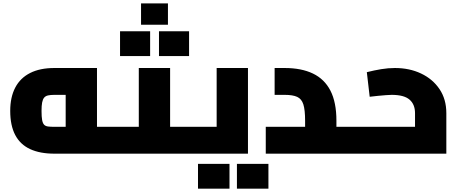

<svg xmlns="http://www.w3.org/2000/svg" viewBox="-20 -902 2700 1127"><path d="M299 0Q214.7 0 156.8 -26.8Q98.9 -53.6 69.5 -109.3Q40 -165.1 40 -251.1Q40 -331.6 69.5 -387.9Q98.9 -444.2 156.8 -473.5Q214.7 -502.8 299 -502.8H549.3V0H365.5V-382.5L410.7 -345.2H299Q276.7 -345.2 262 -341.9Q247.2 -338.6 239.1 -328.8Q230.9 -319 227.3 -300.3Q223.8 -281.5 223.8 -251.1Q223.8 -216.3 227.3 -197.2Q230.9 -178.2 239.1 -169.8Q247.2 -161.4 262 -159.5Q276.7 -157.6 299 -157.6H657.8V0ZM657.8 0V-157.6Q668.7 -157.6 673.3 -136.6Q677.8 -115.7 677.8 -78.8Q677.8 -42.5 673.3 -21.3Q668.7 0 657.8 0Z M978.5 0V-157.6H1115.2V0ZM658 0V-157.6H904.1L794.7 -67.8V-502.8H978.5V0ZM658 0Q647.1 0 642.6 -21.3Q638 -42.5 638 -79.1Q638 -115.7 642.6 -136.6Q647.1 -157.6 658 -157.6ZM1115.2 0V-157.6Q1126.1 -157.6 1130.6 -136.6Q1135.2 -115.7 1135.2 -79.1Q1135.2 -42.5 1130.6 -21.3Q1126.1 0 1115.2 0ZM807.9 -756.8V-881.9H965.8V-756.8ZM684.6 -573V-718.4H861.2V-573ZM913.2 -573V-718.4H1089.8V-573Z M1115 0V-157.6H1361.1L1251.7 -67.8V-502.8H1435.5V0ZM1115 0Q1104.1 0 1099.6 -21.3Q1095 -42.5 1095 -78.8Q1095 -115.7 1099.6 -136.6Q1104.1 -157.6 1115 -157.6ZM1142.2 205.4V60H1327.1V205.4ZM1370.7 205.4V60H1555.6V205.4Z M1954.7 0V-157.6H2063.7V0ZM1540 0V-157.6H1895.9L1770.9 -50.4V-193.3Q1770.9 -256.9 1760.6 -289.3Q1750.3 -321.6 1724.3 -333.4Q1698.3 -345.2 1650.9 -345.2H1592V-502.8H1650.9Q1749.1 -502.8 1816.9 -470.3Q1884.7 -437.8 1919.7 -369.7Q1954.7 -301.5 1954.7 -193.3V0ZM2063.7 0V-157.6Q2074.6 -157.6 2079.1 -136.6Q2083.7 -115.7 2083.7 -78.8Q2083.7 -42.5 2079.1 -21.3Q2074.6 0 2063.7 0Z M2150 -334 2133.2 -478.4Q2177.2 -489.4 2217.9 -496.1Q2258.6 -502.8 2297.8 -502.8Q2383.6 -502.8 2451.6 -470.5Q2519.7 -438.3 2559.8 -379Q2599.9 -319.7 2599.9 -237.6V0H2064V-157.6H2475L2416.1 -110.5V-237.6Q2416.1 -289.5 2383.8 -317.3Q2351.6 -345.2 2279 -345.2Q2267 -345.2 2245.3 -343.5Q2223.6 -341.8 2198.4 -339.4Q2173.1 -337 2150 -334ZM2064 0Q2053.1 0 2048.6 -21.3Q2044 -42.5 2044 -78.8Q2044 -115.7 2048.6 -136.6Q2053.1 -157.6 2064 -157.6Z"/></svg>

Font: TitilliumWeb ExtraLight
Style: Regular
Weight: 400
Designer: Mohamed Gaber, Accademia di Belle Arti di Urbino and others
Foundry: Kief Type Foundry, Accademia di Belle Arti di Urbino and others
Version: Version 3.000; ttfautohint (v1.8.2)